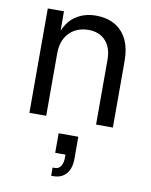

<svg xmlns="http://www.w3.org/2000/svg" viewBox="-93 -621 776 989"><g transform="rotate(10 295.5 -126.5)"><path d="M165 -327.1V0H77.1V-545.9H161.6L162.1 -413.6H149.9Q174.8 -489.3 220.9 -521Q267.1 -552.7 329.1 -552.7Q384.3 -552.7 425.8 -530Q467.3 -507.3 490.5 -461.7Q513.7 -416 513.7 -346.7V0H425.8V-339.4Q425.8 -402.3 392.8 -438Q359.9 -473.6 302.7 -473.6Q263.7 -473.6 232.4 -456.5Q201.2 -439.5 183.1 -406.7Q165 -374 165 -327.1ZM243.7 299.8V256.8H255.9Q276.4 256.8 286.9 239.7Q297.4 222.7 297.4 196.8V171.9L305.7 179.7H243.7V77.6H346.7V193.4Q346.7 243.2 322.5 271.5Q298.3 299.8 255.9 299.8Z"/></g></svg>

Font: Atlassian Sans
Style: Regular
Weight: 400
Designer: Rasmus Andersson
Foundry: Modifications by Atlassian Pty Ltd, manufactured by rsms
Version: Version 4.001;git-9221beed3